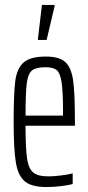

<svg xmlns="http://www.w3.org/2000/svg" viewBox="-20 -746 356 774"><path d="M282 -239H83Q83 -148 89 -107.5Q95 -67 113.5 -51Q132 -35 175 -35Q196 -35 224.5 -38.5Q253 -42 273 -47V-4Q254 1 224.5 4.5Q195 8 167 8Q108 8 80.5 -14.5Q53 -37 44 -90.5Q35 -144 35 -254Q35 -368 41.5 -419Q48 -470 75 -494Q102 -518 165 -518Q220 -518 244 -495Q268 -472 275 -420.5Q282 -369 282 -256ZM83 -280H234V-299Q234 -380 228 -416.5Q222 -453 208 -464Q194 -475 163 -475Q125 -475 109 -462Q93 -449 88 -410.5Q83 -372 83 -280ZM133 -585V-590L149 -726H200V-721L168 -585Z"/></svg>

Font: Saira Ultra Condensed Light
Style: Regular
Weight: 300
Width: 1
Designer: Hector Gatti with collaboration of the Omnibus-Type team
Foundry: Omnibus-Type
Version: Version 1.001; ttfautohint (v1.8)